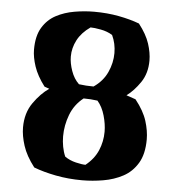

<svg xmlns="http://www.w3.org/2000/svg" viewBox="-51 -712 718 783"><g transform="rotate(5 308.5 -320.5)"><path d="M314 24Q257 24 205.5 14Q154 4 115 -11Q81 -55 68 -95.5Q55 -136 55 -170Q55 -229 84.5 -271Q114 -313 148 -336Q143 -338 138 -339.5Q133 -341 128 -343Q97 -384 84.5 -421.5Q72 -459 72 -490Q72 -546 93 -580.5Q114 -615 148 -633Q182 -651 223 -658Q264 -665 303 -665Q357 -665 404.5 -656Q452 -647 489 -633Q521 -592 533 -555Q545 -518 545 -486Q545 -434 519.5 -396.5Q494 -359 464 -337L502 -324Q537 -280 549.5 -240Q562 -200 562 -165Q562 -105 539.5 -67.5Q517 -30 480.5 -10.5Q444 9 400 16.5Q356 24 314 24ZM327 -361Q365 -387 382.5 -425.5Q400 -464 400 -504Q400 -543 384 -577Q363 -590 336 -595Q309 -600 294 -600Q258 -575 241 -542.5Q224 -510 224 -475Q224 -448 235 -416.5Q246 -385 267 -365Q282 -363 296.5 -362Q311 -361 327 -361ZM322 -40Q357 -68 372.5 -104.5Q388 -141 388 -181Q388 -212 378 -247Q368 -282 348 -305Q334 -307 320 -308Q306 -309 291 -309Q254 -280 237.5 -236.5Q221 -193 221 -148Q221 -127 225 -105.5Q229 -84 237 -66Q257 -52 282.5 -46Q308 -40 322 -40Z"/></g></svg>

Font: Joti One
Style: Regular
Weight: 400
Designer: Eduardo Rodriguez Tunni
Foundry: Eduardo Rodriguez Tunni
Version: Version 1.002; ttfautohint (v1.8.4.7-5d5b);gftools[0.9.24]